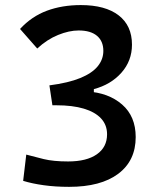

<svg xmlns="http://www.w3.org/2000/svg" viewBox="-20 -723 626 753"><path d="M251 9.8Q196.8 9.8 151.4 3.4Q106 -2.9 70.8 -13.7L83 -116.7Q113.3 -108.4 151.4 -99.1Q189.5 -89.8 247.1 -89.8Q319.8 -89.8 359.9 -117.9Q399.9 -146 399.9 -196.3Q399.9 -232.9 376.5 -258.3Q353 -283.7 308.8 -296.9Q264.6 -310.1 201.2 -310.1H185.5L173.8 -388.2L320.8 -364.3Q405.8 -359.4 459 -313Q512.2 -266.6 512.2 -185.5Q512.2 -92.8 443.8 -41.5Q375.5 9.8 251 9.8ZM185.5 -310.1 173.8 -388.2Q248.5 -397.9 294.9 -417Q341.3 -436 363.3 -463.1Q385.3 -490.2 385.3 -523.4Q385.3 -561.5 360.4 -582.5Q335.4 -603.5 288.6 -603.5Q251 -603.5 207.8 -585.9Q164.6 -568.4 126 -532.7L58.6 -609.4Q104 -658.7 163.8 -680.9Q223.6 -703.1 296.9 -703.1Q393.1 -703.1 445.3 -662.8Q497.6 -622.6 497.6 -547.9Q497.6 -484.4 456.1 -437.7Q414.6 -391.1 348.1 -373.5V-317.4Z"/></svg>

Font: Cascadia Mono Medium
Style: Regular
Weight: 500
Monospace: yes
Designer: Aaron Bell
Foundry: Saja Typeworks
Version: Version 2407.024